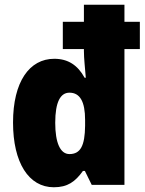

<svg xmlns="http://www.w3.org/2000/svg" viewBox="-20 -780 610 810"><path d="M207 10C265 10 297 -13 330 -59H338L367 0H505V-573H570V-688H505V-760H334V-688H245V-573H334V-565C334 -532 339 -491 342 -452H337C308 -505 267 -532 209 -532C104 -532 35 -435 35 -263C35 -94 101 10 207 10ZM273 -130C234 -130 213 -178 213 -262C213 -350 235 -389 273 -389C317 -389 339 -352 339 -274V-249C338 -166 320 -130 273 -130Z"/></svg>

Font: Noto Sans Sinhala Condensed Black
Style: Regular
Weight: 900
Width: 3
Designer: Jelle Bosma - Monotype Design Team
Foundry: Monotype Imaging Inc.
Version: Version 2.006